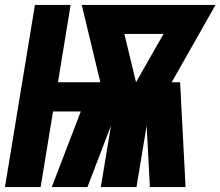

<svg xmlns="http://www.w3.org/2000/svg" viewBox="-35 -755 890 775"><path d="M-15 0 106 -735H250L199 -423H370L295 -735H835L658 -423H692L714 0H570L557 -248L516 0H372L413 -248L318 0H174L291 -305H179L129 0ZM514 -423 625 -618H467Z"/></svg>

Font: Iosevka Aile Heavy Oblique
Style: Regular
Weight: 900
Italic angle: -9°
Designer: Belleve Invis
Foundry: Belleve Invis
Version: Version 31.1.0; ttfautohint (v1.8.4)